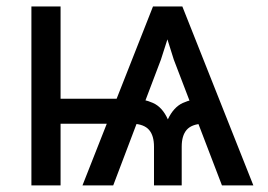

<svg xmlns="http://www.w3.org/2000/svg" viewBox="-20 -562 813 582"><path d="M652.8 0 506.8 -381.3 456.1 -542.5H532.7L748 0ZM75.2 0V-542.5H163.6V0ZM122.6 -187V-262.7H368.7V-187ZM446.8 0V-117.2Q446.8 -150.9 431.9 -168.2Q417 -185.5 383.3 -187V-262.7Q415 -262.7 443.6 -250Q472.2 -237.3 488.8 -200.2Q506.3 -237.3 534.4 -250Q562.5 -262.7 594.2 -262.7V-187Q560.5 -185.5 545.7 -168.2Q530.8 -150.9 530.8 -117.2V0ZM230 0 443.8 -542.5H519.5L467.8 -381.3L323.2 0Z"/></svg>

Font: Inter 16pt
Style: Regular
Weight: 400
Version: Version 4.001;git-66647c0bb